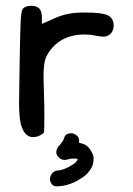

<svg xmlns="http://www.w3.org/2000/svg" viewBox="-20 -496 466 674"><path d="M204.1 -8.8Q208 -24.4 220.7 -27.3Q235.4 -30.3 245.1 -23.4Q258.8 -15.6 257.8 0Q257.8 3.9 257.8 5.9Q265.6 5.9 277.8 11.7Q290 17.6 299.3 33.2Q308.6 48.8 308.6 59.6Q308.6 70.3 306.2 80.6Q303.7 90.8 293.9 104Q284.2 117.2 271 126Q257.8 134.8 243.2 142.6Q211.9 157.2 182.6 158.2Q180.7 158.2 179.7 158.2Q165 158.2 159.2 146.5Q155.3 139.6 155.3 132.3Q155.3 125 159.2 118.2Q167 103.5 182.6 102.5Q198.2 101.6 217.8 91.8Q245.1 78.1 249 69.3Q252.9 65.4 252.9 63.5Q252 60.5 239.7 60.5Q227.5 60.5 213.9 64.5Q210.9 65.4 207 65.4Q193.4 65.4 183.6 53.7Q176.8 44.9 177.7 37.1Q177.7 31.2 181.6 23.4Q183.6 19.5 189.5 13.7Q203.1 -2.9 204.1 -8.8ZM60.5 -465.8Q70.3 -475.6 89.8 -475.6Q107.4 -475.6 117.2 -466.8Q127 -457 127 -434.6V-412.1L158.2 -425.8Q189.5 -441.4 219.7 -447.3Q243.2 -452.1 278.3 -452.1Q337.9 -452.1 358.4 -442.4Q378.9 -431.6 378.9 -407.2Q378.9 -381.8 359.4 -371.1Q351.6 -367.2 341.8 -367.2Q337.9 -367.2 313.5 -371.1Q297.9 -375 277.3 -375Q205.1 -375 164.1 -329.1Q145.5 -307.6 139.2 -288.6Q132.8 -269.5 132.8 -224.6Q132.8 -212.9 134.8 -151.4Q135.7 -127 135.7 -85Q135.7 -34.2 133.8 -30.3Q126 -22.5 113.3 -17.6Q104.5 -14.6 96.7 -14.6Q68.4 -14.6 55.7 -51.8Q46.9 -76.2 46.9 -133.8Q46.9 -144.5 48.8 -266.6Q50.8 -391.6 52.7 -425.3Q54.7 -459 60.5 -465.8Z"/></svg>

Font: sage sans
Style: Regular
Weight: 400
Version: Version 001.032